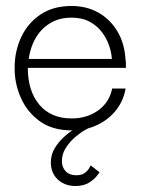

<svg xmlns="http://www.w3.org/2000/svg" viewBox="-20 -426 485 642"><path d="M232 196Q208 196 189.5 186Q171 176 160.5 158.5Q150 141 150 118Q150 91 163 69.5Q176 48 195 31Q214 14 233.5 2.5Q253 -9 266 -14.5Q279 -20 279 -20V1Q279 1 265 8.5Q251 16 233 31Q215 46 201 67Q187 88 187 113Q187 133 199.5 146.5Q212 160 235 160Q254 160 264.5 151.5Q275 143 279 135Q283 127 283 127L313 150Q313 150 304.5 161.5Q296 173 278 184.5Q260 196 232 196ZM220 10Q155 10 112.5 -21Q70 -52 49 -100.5Q28 -149 29 -201Q29 -255 51 -302Q73 -349 115.5 -377.5Q158 -406 219 -406Q270 -406 309.5 -383.5Q349 -361 373 -320.5Q397 -280 400 -224Q401 -219 401 -212Q401 -205 401 -199H73Q73 -122 111.5 -76Q150 -30 220 -30Q271 -30 308.5 -57Q346 -84 355 -130H400Q393 -89 368 -57.5Q343 -26 305 -8Q267 10 220 10ZM76 -229H354Q353 -248 345.5 -271.5Q338 -295 322 -317Q306 -339 280.5 -353Q255 -367 219 -367Q186 -367 161 -355.5Q136 -344 118.5 -325Q101 -306 90.5 -281.5Q80 -257 76 -229Z"/></svg>

Font: Darker Grotesque
Style: Regular
Weight: 400
Designer: Gabriel Lam
Foundry: TypeRant
Version: Version 1.000;gftools[0.9.28]